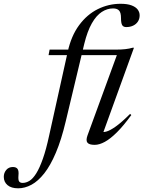

<svg xmlns="http://www.w3.org/2000/svg" viewBox="-193 -755 758 1014"><path d="M63.5 -464 69 -493H421Q447.5 -493 469.2 -495.5Q491 -498 507.5 -503H514.5L347.5 -42L336 -60.5Q348.5 -55 368 -60Q387.5 -65 418.5 -87Q449.5 -109 494 -153.5L500.5 -147.5Q459.5 -91 424.5 -56.2Q389.5 -21.5 360.5 -5.8Q331.5 10 307 10Q278 10 268.8 -1.5Q259.5 -13 269 -39.5L429.5 -478.5L447 -464ZM154 -113.5Q131 -16.5 102.2 51.2Q73.5 119 40.8 160.5Q8 202 -27 220.8Q-62 239.5 -97 239.5Q-133.5 239.5 -153.2 222.8Q-173 206 -173 179Q-173 158 -160 142.5Q-147 127 -125 127Q-107.5 127 -100.2 137.2Q-93 147.5 -95.5 171.5Q-97.5 196 -91.8 203.5Q-86 211 -73.5 211Q-55 211 -37 199.8Q-19 188.5 -1.5 160.5Q16 132.5 33.2 84Q50.5 35.5 66.5 -39L164.5 -481Q183 -565.5 224.8 -622Q266.5 -678.5 323.5 -706.8Q380.5 -735 444 -735Q479 -735 501.2 -726.8Q523.5 -718.5 534 -704.8Q544.5 -691 544.5 -674Q544.5 -655.5 535.5 -641.5Q526.5 -627.5 510.5 -619.8Q494.5 -612 473.5 -612Q458 -612 452 -622.8Q446 -633.5 446 -660.5Q446 -688 436 -699.2Q426 -710.5 404 -710.5Q373 -710.5 344.2 -691.8Q315.5 -673 292 -631.8Q268.5 -590.5 252 -523.5Z"/></svg>

Font: Newsreader 60pt
Style: Italic
Weight: 400
Italic angle: -17°
Designer: Hugues Gentile
Foundry: Production Type
Version: Version 1.003